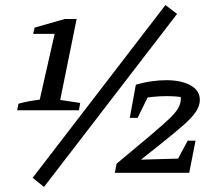

<svg xmlns="http://www.w3.org/2000/svg" viewBox="-20 -683 872 759"><path d="M48 -247 53 -273Q75 -279 93.5 -282.5Q112 -286 137 -289L196 -549H111L117 -574L237 -608H283L218 -288L297 -276L292 -247ZM154 56 109 20 634 -663 680 -628ZM434 0 441 -36 575 -148Q622 -188 648 -212.5Q674 -237 684.5 -255.5Q695 -274 695 -294Q695 -302 691 -310.5Q687 -319 678 -326L711 -297Q695 -300 676.5 -301.5Q658 -303 639 -303Q613 -303 582.5 -300Q552 -297 519 -290L517 -348Q551 -358 581.5 -362Q612 -366 637 -366Q697 -366 733.5 -345.5Q770 -325 770 -288Q770 -266 755.5 -243Q741 -220 706.5 -189.5Q672 -159 613 -112L472 0ZM461 0 470 -50 718 -57 708 0ZM654 0 722 -127H753L728 0ZM493 -217 517 -348 589 -350 524 -217Z"/></svg>

Font: Piazzolla Thin SemiBold
Style: Italic
Weight: 600
Italic angle: -11.3°
Version: Version 2.005